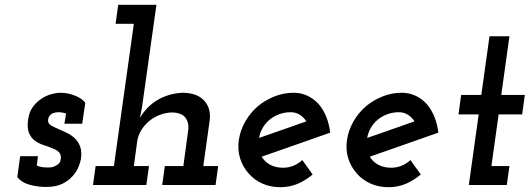

<svg xmlns="http://www.w3.org/2000/svg" viewBox="-20 -770 2204 799"><path d="M52 -33Q69 -11 102 -1.5Q135 8 172 8Q212 8 239 -5Q266 -18 282 -37Q299 -56 307 -76Q315 -96 317 -110Q321 -141 313 -161.5Q305 -182 290 -196Q275 -209 256.5 -218Q238 -227 221 -234Q204 -241 192 -248.5Q180 -256 180 -268Q180 -277 183.5 -283.5Q187 -290 193 -295Q199 -299 207 -301Q215 -303 225 -303Q232 -303 240 -301.5Q248 -300 255 -298L248 -255H322L335 -342Q326 -354 312.5 -362Q299 -370 284 -375Q270 -380 256 -382Q242 -384 232 -384Q215 -384 193 -378Q171 -372 151 -358Q131 -345 116 -324Q101 -303 97 -272Q92 -237 101 -216Q110 -195 126 -184Q143 -172 163.5 -165.5Q184 -159 200 -152Q217 -146 226 -136Q235 -126 233 -109Q232 -99 228 -93Q224 -87 215 -82Q207 -77 199 -75Q191 -73 184 -73Q167 -73 155.5 -74.5Q144 -76 133 -81L138 -120H64Z M666 -79 655 0H877L888 -79H826L853 -272Q858 -322 828 -353Q798 -384 739 -384Q682 -381 636.5 -354.5Q591 -328 562 -279L571 -324L631 -750H472L461 -671H537L454 -79H378L367 0H589L600 -79H537L551 -182Q555 -208 569 -230Q583 -252 603 -268Q623 -284 648 -293Q673 -302 699 -302Q737 -300 751.5 -280.5Q766 -261 764 -234L743 -79Z M1190 -303Q1211 -303 1227.5 -292.5Q1244 -282 1255 -265Q1206 -248 1157 -230.5Q1108 -213 1058 -196Q1062 -219 1073.5 -238.5Q1085 -258 1102 -272Q1119 -286 1141.5 -294.5Q1164 -303 1190 -303ZM1354 -218Q1350 -254 1337.5 -284.5Q1325 -315 1306 -337Q1286 -359 1259.5 -371.5Q1233 -384 1202 -384Q1160 -384 1121.5 -368.5Q1083 -353 1052 -327Q1021 -300 1000.5 -264Q980 -228 974 -188Q968 -147 979 -111.5Q990 -76 1014 -49Q1037 -22 1071 -6.5Q1105 9 1147 9Q1185 9 1218.5 -5Q1252 -19 1281 -44Q1270 -59 1259.5 -74Q1249 -89 1238 -104Q1222 -89 1201.5 -80.5Q1181 -72 1158 -72Q1127 -72 1104 -84.5Q1081 -97 1069 -118Q1141 -143 1212 -168Q1283 -193 1354 -218Z M1640 -303Q1661 -303 1677.5 -292.5Q1694 -282 1705 -265Q1656 -248 1607 -230.5Q1558 -213 1508 -196Q1512 -219 1523.5 -238.5Q1535 -258 1552 -272Q1569 -286 1591.5 -294.5Q1614 -303 1640 -303ZM1804 -218Q1800 -254 1787.5 -284.5Q1775 -315 1756 -337Q1736 -359 1709.5 -371.5Q1683 -384 1652 -384Q1610 -384 1571.5 -368.5Q1533 -353 1502 -327Q1471 -300 1450.5 -264Q1430 -228 1424 -188Q1418 -147 1429 -111.5Q1440 -76 1464 -49Q1487 -22 1521 -6.5Q1555 9 1597 9Q1635 9 1668.5 -5Q1702 -19 1731 -44Q1720 -59 1709.5 -74Q1699 -89 1688 -104Q1672 -89 1651.5 -80.5Q1631 -72 1608 -72Q1577 -72 1554 -84.5Q1531 -97 1519 -118Q1591 -143 1662 -168Q1733 -193 1804 -218Z M2017 -619 1983 -375H1899L1888 -294H1972L1931 0H2089L2100 -79H2025L2055 -294H2153L2164 -375H2066L2100 -619Z"/></svg>

Font: Josefin Slab Thin
Style: Bold Italic
Weight: 700
Italic angle: -12°
Version: Version 2.000